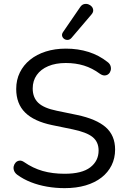

<svg xmlns="http://www.w3.org/2000/svg" viewBox="-20 -966 656 995"><path d="M315 9Q268 9 223.5 1.2Q179 -6.5 140.2 -21.8Q101.5 -37 70.5 -59.5Q58 -68.5 53.2 -80.5Q48.5 -92.5 51 -104Q53.5 -115.5 61.2 -123.8Q69 -132 80.5 -133.5Q92 -135 105 -126Q150.5 -94.5 201.2 -80Q252 -65.5 315 -65.5Q404.5 -65.5 447.8 -98.8Q491 -132 491 -186Q491 -230.5 459.8 -255.8Q428.5 -281 355.5 -296L251 -317.5Q156.5 -337 110.2 -382.8Q64 -428.5 64 -505Q64 -552 82.8 -590.2Q101.5 -628.5 135.8 -656.2Q170 -684 217.2 -699Q264.5 -714 321.5 -714Q384.5 -714 439 -696.8Q493.5 -679.5 537.5 -644.5Q549 -636 552.8 -624.2Q556.5 -612.5 553.8 -601.5Q551 -590.5 543.2 -583.2Q535.5 -576 523.8 -575Q512 -574 498 -583.5Q458 -613 415 -626.2Q372 -639.5 321 -639.5Q268.5 -639.5 230 -623.2Q191.5 -607 170.5 -577.2Q149.5 -547.5 149.5 -507.5Q149.5 -460.5 178.5 -433Q207.5 -405.5 274.5 -392L378.5 -370.5Q479 -349.5 527.8 -306.8Q576.5 -264 576.5 -191Q576.5 -146 558.2 -109.2Q540 -72.5 506 -46Q472 -19.5 423.8 -5.2Q375.5 9 315 9ZM350.5 -769.5Q342 -760 331.5 -759.2Q321 -758.5 312.8 -764.2Q304.5 -770 302 -779.5Q299.5 -789 306.5 -799.5L395 -928.5Q403.5 -941.5 415 -944.5Q426.5 -947.5 437.5 -943.8Q448.5 -940 455.5 -931.8Q462.5 -923.5 463 -912.8Q463.5 -902 454 -891Z"/></svg>

Font: Nunito ExtraLight
Style: Regular
Weight: 200
Designer: Vernon Adams
Foundry: Vernon Adams
Version: Version 3.602;April 4, 2023;FontCreator 14.0.0.2856 64-bit